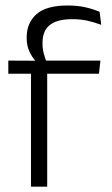

<svg xmlns="http://www.w3.org/2000/svg" viewBox="-20 -696 416 716"><path d="M232 -675.5Q269 -675.5 297.8 -669Q326.5 -662.5 351.5 -652L357.5 -603.5Q331.5 -613 306 -618.8Q280.5 -624.5 249 -624.5Q208.5 -624.5 184.2 -613.8Q160 -603 149.2 -583.5Q138.5 -564 138.5 -536V-533.5Q138.5 -514 143.2 -496.5Q148 -479 153.5 -465L111 -462.5V-470.5Q99 -483.5 89.2 -505Q79.5 -526.5 79.5 -554V-556.5Q79.5 -610.5 116 -643Q152.5 -675.5 232 -675.5ZM95.5 0V-449.5H156V0ZM11 -421V-470L119 -469.5L143 -470H354.5L349 -421Z"/></svg>

Font: Anek Telugu Light
Style: Regular
Weight: 300
Version: Version 1.003